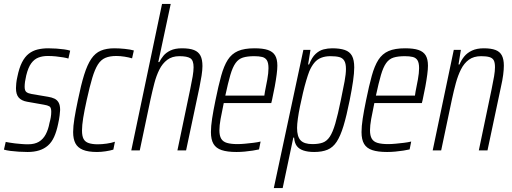

<svg xmlns="http://www.w3.org/2000/svg" viewBox="-26 -763 2599 974"><path d="M114 8Q92 8 69 6.5Q46 5 26.5 2.5Q7 0 -6 -4L3 -43Q10 -42 22.5 -39.5Q35 -37 50.5 -35.5Q66 -34 82.5 -32.5Q99 -31 116 -31Q150 -31 171.5 -44Q193 -57 206 -81.5Q219 -106 225 -139Q229 -153 231.5 -167.5Q234 -182 234 -196Q234 -218 224.5 -223.5Q215 -229 196 -232L111 -247Q83 -252 69 -268Q55 -284 55 -316Q55 -325 56.5 -340.5Q58 -356 62 -373Q71 -418 85.5 -446.5Q100 -475 120 -490.5Q140 -506 165 -512Q190 -518 219 -518Q240 -518 260.5 -516.5Q281 -515 299.5 -512.5Q318 -510 330 -506L321 -466Q312 -469 294.5 -472Q277 -475 257 -477Q237 -479 216 -479Q190 -479 169 -471Q148 -463 132.5 -442Q117 -421 107 -380Q103 -363 101 -349Q99 -335 99 -323Q99 -303 108 -296Q117 -289 135 -286L218 -272Q237 -269 250.5 -262.5Q264 -256 271.5 -242.5Q279 -229 279 -205Q279 -198 276.5 -177.5Q274 -157 269 -135Q261 -96 248.5 -68.5Q236 -41 217 -24.5Q198 -8 172.5 0Q147 8 114 8Z M466 8Q421 8 394.5 -3Q368 -14 356.5 -36Q345 -58 345 -93Q345 -122 351.5 -162Q358 -202 369 -254Q385 -333 401 -384Q417 -435 437 -464.5Q457 -494 485.5 -506Q514 -518 554 -518Q579 -518 607.5 -515Q636 -512 653 -507L644 -467Q628 -472 606 -475.5Q584 -479 564 -479Q531 -479 508.5 -469.5Q486 -460 470.5 -435.5Q455 -411 442 -367.5Q429 -324 414 -256Q402 -202 396 -164.5Q390 -127 390 -101Q390 -73 398 -58Q406 -43 424.5 -37Q443 -31 470 -31Q491 -31 515.5 -34.5Q540 -38 557 -44L549 -4Q533 1 510 4.5Q487 8 466 8Z M640 0 796 -743H840L777 -448H782Q790 -464 803 -480Q816 -496 839 -507Q862 -518 897 -518Q936 -518 958.5 -509Q981 -500 991 -480.5Q1001 -461 1001 -428Q1001 -408 996.5 -379Q992 -350 986 -321L918 0H874L939 -311Q947 -349 951.5 -376Q956 -403 956 -422Q956 -457 939.5 -467.5Q923 -478 884 -478Q847 -478 822.5 -459.5Q798 -441 782.5 -410Q767 -379 757 -340.5Q747 -302 738 -261L683 0Z M1174 8Q1127 8 1098.5 -1.5Q1070 -11 1057 -33Q1044 -55 1044 -93Q1044 -122 1050 -161.5Q1056 -201 1067 -254Q1082 -328 1096 -378.5Q1110 -429 1129.5 -459.5Q1149 -490 1181 -504Q1213 -518 1265 -518Q1308 -518 1333 -509.5Q1358 -501 1369.5 -482Q1381 -463 1381 -430Q1381 -412 1377.5 -385Q1374 -358 1368 -325Q1362 -292 1354 -256L1350 -240H1109Q1099 -193 1093 -159.5Q1087 -126 1087 -102Q1087 -75 1096 -59.5Q1105 -44 1125.5 -38Q1146 -32 1179 -32Q1196 -32 1217 -34Q1238 -36 1259 -38.5Q1280 -41 1296 -45L1288 -5Q1275 -2 1256 1Q1237 4 1215.5 6Q1194 8 1174 8ZM1117 -278H1315L1318 -298Q1324 -327 1330 -360Q1336 -393 1336 -417Q1336 -444 1328 -457Q1320 -470 1304 -474Q1288 -478 1264 -478Q1229 -478 1206.5 -471Q1184 -464 1169 -443Q1154 -422 1142.5 -382.5Q1131 -343 1117 -278Z M1363 191 1513 -510H1549L1537 -436H1542Q1556 -472 1575 -489.5Q1594 -507 1615.5 -512.5Q1637 -518 1659 -518Q1698 -518 1723 -509.5Q1748 -501 1759.5 -480Q1771 -459 1771 -421Q1771 -393 1765 -351.5Q1759 -310 1748 -255Q1732 -175 1716.5 -124Q1701 -73 1682 -44Q1663 -15 1635.5 -3.5Q1608 8 1568 8Q1536 8 1513.5 0.5Q1491 -7 1479.5 -22.5Q1468 -38 1466 -65H1462L1408 191ZM1559 -32Q1590 -32 1611 -39.5Q1632 -47 1647 -69.5Q1662 -92 1675 -136.5Q1688 -181 1703 -255Q1715 -312 1722 -350Q1729 -388 1729 -413Q1729 -441 1720.5 -455Q1712 -469 1695 -473.5Q1678 -478 1650 -478Q1624 -478 1603.5 -470Q1583 -462 1568.5 -444.5Q1554 -427 1543 -401Q1536 -383 1527.5 -354.5Q1519 -326 1511 -292Q1503 -258 1496 -224Q1489 -190 1485 -161Q1481 -132 1481 -114Q1481 -70 1499 -51Q1517 -32 1559 -32Z M1938 8Q1891 8 1862.5 -1.5Q1834 -11 1821 -33Q1808 -55 1808 -93Q1808 -122 1814 -161.5Q1820 -201 1831 -254Q1846 -328 1860 -378.5Q1874 -429 1893.5 -459.5Q1913 -490 1945 -504Q1977 -518 2029 -518Q2072 -518 2097 -509.5Q2122 -501 2133.5 -482Q2145 -463 2145 -430Q2145 -412 2141.5 -385Q2138 -358 2132 -325Q2126 -292 2118 -256L2114 -240H1873Q1863 -193 1857 -159.5Q1851 -126 1851 -102Q1851 -75 1860 -59.5Q1869 -44 1889.5 -38Q1910 -32 1943 -32Q1960 -32 1981 -34Q2002 -36 2023 -38.5Q2044 -41 2060 -45L2052 -5Q2039 -2 2020 1Q2001 4 1979.5 6Q1958 8 1938 8ZM1881 -278H2079L2082 -298Q2088 -327 2094 -360Q2100 -393 2100 -417Q2100 -444 2092 -457Q2084 -470 2068 -474Q2052 -478 2028 -478Q1993 -478 1970.5 -471Q1948 -464 1933 -443Q1918 -422 1906.5 -382.5Q1895 -343 1881 -278Z M2169 0 2276 -510H2312L2300 -436H2305Q2314 -458 2329 -476.5Q2344 -495 2368.5 -506.5Q2393 -518 2428 -518Q2465 -518 2487.5 -509.5Q2510 -501 2520 -481.5Q2530 -462 2530 -430Q2530 -410 2526.5 -383Q2523 -356 2515 -321L2447 0H2403L2468 -311Q2476 -349 2480.5 -376Q2485 -403 2485 -422Q2485 -446 2478.5 -457.5Q2472 -469 2456.5 -473.5Q2441 -478 2415 -478Q2377 -478 2352.5 -460Q2328 -442 2312.5 -411Q2297 -380 2286.5 -341.5Q2276 -303 2267 -261L2212 0Z"/></svg>

Font: Saira Condensed ExtraLight
Style: Italic
Weight: 250
Width: 3
Italic angle: -12°
Designer: Hector Gatti with collaboration of the Omnibus-Type team
Foundry: Omnibus-Type
Version: Version 1.101